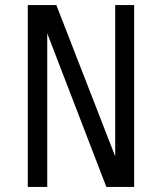

<svg xmlns="http://www.w3.org/2000/svg" viewBox="-20 -740 641 760"><path d="M511 -720V0H401L167 -608V0H90V-720H203L436 -121V-720Z"/></svg>

Font: Carrois Gothic SC
Style: Regular
Weight: 400
Designer: Ralph du Carrois
Foundry: Ralph du Carrois
Version: Version 1.001